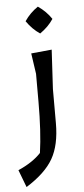

<svg xmlns="http://www.w3.org/2000/svg" viewBox="-100 -703 416 955"><g transform="rotate(-5 108.0 -225.5)"><path d="M74 56Q89 -48 89 -198V-338L74 -441L177 -451L166 -255V-85Q166 24 127.5 91.5Q89 159 -7 219L-40 132Q33 100 74 56ZM60 -603Q87 -643 127 -670Q168 -642 194 -603Q169 -565 127 -536Q89 -561 60 -603Z"/></g></svg>

Font: Galdeano
Style: Regular
Weight: 400
Designer: Dario Manuel Muhafara
Foundry: Dario Manuel Muhafara
Version: Version 1.001